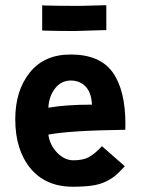

<svg xmlns="http://www.w3.org/2000/svg" viewBox="-20 -706 558 731"><path d="M384.8 -686V-591.3H376.5Q277.3 -587.9 264.2 -587.9Q199.2 -587.9 149.4 -589.4L140.6 -589.8V-686L149.9 -685.1Q197.3 -683.6 282.7 -683.6Q298.8 -683.6 332.5 -684.8Q366.2 -686 376.5 -686ZM164.1 -295.9Q230.5 -307.6 330.1 -307.6Q328.1 -353.5 305.9 -376.5Q283.7 -399.4 249.5 -399.4Q213.4 -399.4 189.9 -369.6Q166.5 -339.8 164.1 -295.9ZM248.5 -498.5Q360.4 -498.5 408.9 -430.7Q457.5 -362.8 457.5 -232.9L457 -211.9Q243.2 -209 164.1 -193.4Q169.9 -152.8 198 -124.3Q226.1 -95.7 259.8 -95.7Q296.4 -95.7 318.6 -107.9Q340.8 -120.1 368.2 -149.4L455.1 -73.2Q434.6 -50.3 419.4 -37.6Q404.3 -24.9 381.6 -14.2Q358.9 -3.4 329.6 0.7Q300.3 4.9 256.8 4.9Q153.8 4.9 95.9 -65.2Q38.1 -135.3 38.1 -252Q38.1 -360.8 93.3 -429.7Q148.4 -498.5 248.5 -498.5Z"/></svg>

Font: Fantasque Sans Mono
Style: Bold
Weight: 700
Monospace: yes
Designer: Jany Belluz
Version: Version 1.8.0 ; ttfautohint (v1.8.2)